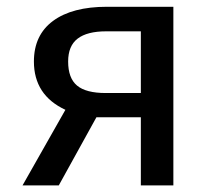

<svg xmlns="http://www.w3.org/2000/svg" viewBox="-20 -561 655 581"><path d="M504.6 -540.5V0H406.2V-206.2H271.8L157.9 0H48.2L177.9 -228.7Q130.3 -250.8 106.4 -287.4Q82.6 -324.1 82.6 -374.9Q82.6 -454.9 140.5 -497.7Q198.5 -540.5 303.6 -540.5ZM406.2 -279.5V-466.2H301.5Q243.6 -466.2 214.9 -444.1Q186.2 -422.1 186.2 -374.9Q186.2 -324.6 213.1 -302.1Q240 -279.5 300 -279.5Z"/></svg>

Font: Fira Code Fixed Retina
Style: Regular
Weight: 450
Monospace: yes
Designer: Carrois Corporate, Edenspiekermann AG, Nikita Prokopov
Foundry: Carrois Corporate, Edenspiekermann AG, Nikita Prokopov
Version: Version 5.002